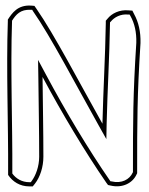

<svg xmlns="http://www.w3.org/2000/svg" viewBox="-20 -646 532 686"><path d="M8 -570C2 -394 10 -206 9 -29V-21C25 3 51 20 85 20H97L105 10C123 -13 135 -49 135 -86C135 -177 133 -274 132 -371C201 -242 284 -103 360 7L366 15L375 17C418 27 454 8 468 -23L470 -27V-32C470 -210 470 -305 482 -492C483 -533 475 -567 459 -596L453 -608L439 -609C407 -612 379 -598 364 -579L358 -572V-563C356 -441 349 -327 346 -204C264 -350 174 -523 110 -615L103 -625L91 -626C43 -629 23 -599 8 -576ZM23 -570V-572C37 -594 53 -613 90 -611H95L98 -606C161 -516 251 -343 333 -197L360 -149L361 -204C364 -327 371 -440 373 -563V-566L376 -569C388 -584 411 -597 438 -594H443L446 -589C461 -562 468 -531 467 -493C455 -306 455 -210 455 -32V-31C455 -30 454 -30 454 -29C443 -5 415 11 378 2H375L372 -2C296 -112 214 -249 145 -378L116 -432L117 -371C118 -274 120 -177 120 -86C120 -52 108 -19 93 1L90 5H85C58 5 37 -8 24 -26V-29C25 -206 17 -395 23 -570Z"/></svg>

Font: Snowfall
Style: BlkOl
Weight: 900
Designer: Jasper
Foundry: Cannot Into Space Fonts
Version: Version 0.9